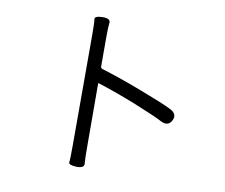

<svg xmlns="http://www.w3.org/2000/svg" viewBox="-84 -869 1168 996"><g transform="rotate(10 500.0 -371.0)"><path d="M378 23Q336 21 338.5 6Q341 -9 341 -87V-670Q341 -729 338 -746.5Q335 -764 378 -765Q421 -765 418 -742Q415 -719 415 -670V-512Q415 -503 423 -500Q516 -472 639 -425Q765 -377 804 -357Q847 -336 828 -300Q809 -264 767 -287Q736 -304 615 -353Q506 -396 420 -423Q415 -425 415 -420L416 -87Q416 -25 418.5 -0.5Q421 24 378 23Z"/></g></svg>

Font: Resource Han Rounded JP Normal
Style: Regular
Weight: 350
Designer: Cyano Hao (round all glyphs); Ryoko NISHIZUKA 西塚涼子 (kana, bopomofo & ideographs); Paul D. Hunt (Latin, Greek & Cyrillic)
Foundry: Cyano Hao
Version: 0.990